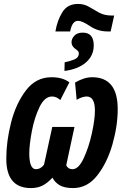

<svg xmlns="http://www.w3.org/2000/svg" viewBox="-20 -947 637 977"><path d="M337 -787Q347 -841 377 -841Q398 -841 438 -814Q478 -787 527 -787H543L561 -868H548Q511 -868 484 -883Q457 -898 432.5 -912.5Q408 -927 377 -927Q323 -927 297 -884.5Q271 -842 262 -787ZM457 -716Q457 -781 401 -781Q373 -781 358.5 -765.5Q344 -750 344 -732Q344 -714 360 -701Q368 -695 374.5 -689.5Q381 -684 381 -675Q381 -653 356 -643.5Q331 -634 309 -630L308 -586Q378 -595 417.5 -629.5Q457 -664 457 -716ZM247 -43Q259 -19 283.5 -4.5Q308 10 352 10Q425 10 475.5 -55Q526 -120 552.5 -213.5Q579 -307 579 -392Q579 -554 449 -554Q408 -554 362 -527L370 -439Q387 -449 399.5 -452.5Q412 -456 421 -456Q463 -456 463 -384Q463 -339 447.5 -268.5Q432 -198 406 -142Q380 -86 349 -86Q326 -86 317 -106L359 -301H246L204 -109Q187 -86 163 -86Q129 -86 129 -167Q129 -210 142 -279Q155 -348 181 -402Q207 -456 245 -456Q267 -456 287 -438L333 -528Q299 -554 242 -554Q163 -554 112 -487Q61 -420 36.5 -324Q12 -228 12 -139Q12 10 137 10Q171 10 196 -2.5Q221 -15 247 -43Z"/></svg>

Font: Noto Sans Display Condensed
Style: Bold Italic
Weight: 700
Width: 3
Designer: Monotype Design team
Foundry: Monotype Imaging Inc.
Version: 1.000